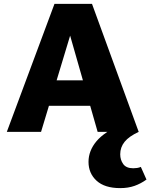

<svg xmlns="http://www.w3.org/2000/svg" viewBox="-20 -678 773 987"><path d="M482 0 323 -556H359L191 0H15L260 -658H453L693 0ZM129 -134 180 -265H485L550 -134ZM598 289Q518 289 476.5 251Q435 213 435 154Q435 97 476 48Q517 -1 610 -41L693 0Q643 23 620.5 51Q598 79 598 115Q598 144 613.5 165.5Q629 187 665 187Q674 187 684.5 185.5Q695 184 704 180L733 245Q704 266 671.5 277.5Q639 289 598 289Z"/></svg>

Font: Ysabeau SC Black
Style: Regular
Weight: 900
Designer: Christian Thalmann (Catharsis Fonts)
Version: Version 2.001;gftools[0.9.30]; featfreeze: smcp